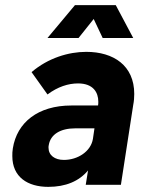

<svg xmlns="http://www.w3.org/2000/svg" viewBox="-20 -720 559 748"><path d="M345 -646 380 -572H499L431 -700H272L165 -572H286ZM451 0 499 -311C502 -326 503 -341 503 -354C503 -465 422 -518 316 -518C247 -518 167 -494 103 -439L165 -352C205 -382 246 -395 284 -395C344 -395 363 -359 363 -324C363 -319 363 -314 362 -309H258C128 -309 46 -243 30 -142C28 -131 28 -121 28 -112C28 -30 88 8 168 8C236 8 288 -14 323 -56L314 0ZM342 -179C334 -130 283 -97 229 -97C193 -97 169 -115 169 -145C169 -148 169 -151 170 -155C177 -197 216 -220 273 -220H348Z"/></svg>

Font: Arthouse Owned
Style: Bold Italic
Weight: 700
Italic angle: -10°
Designer: Jeremy Tribby
Foundry: Tribby Type
Version: Version 1.000;PS 001.000;hotconv 1.0.88;makeotf.lib2.5.64775